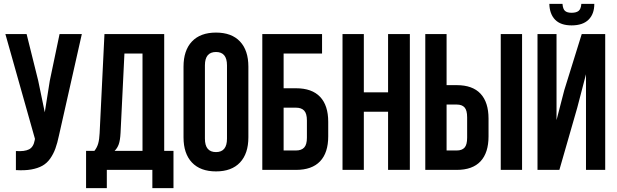

<svg xmlns="http://www.w3.org/2000/svg" viewBox="-20 -876 3180 990"><path d="M7.8 -700.2H117.2L176.8 -460.9L210.9 -296.9L236.8 -460L287.1 -700.2H401.9L284.2 -178.2Q275.9 -138.2 265.6 -110.1Q255.4 -82 238.8 -58.3Q222.2 -34.7 198.7 -21.5Q175.3 -8.3 141.4 -2.2Q107.4 3.9 62 1V-97.2Q106.9 -94.2 129.9 -106Q152.8 -117.7 159.2 -153.8L160.2 -160.2Z M423.8 94.2V-98.1H466.8Q480.5 -115.2 486.3 -136Q492.2 -156.7 493.7 -189L518.6 -700.2H826.7V-98.1H874.5V94.2H765.6V0H530.8V94.2ZM570.8 -98.1H714.8V-600.1H621.6L601.6 -190.9Q599.6 -152.3 592.3 -132.1Q585 -111.8 570.8 -98.1Z M926.3 -168V-532.2Q926.3 -616.2 969.7 -662.1Q1013.2 -708 1093.8 -708Q1174.3 -708 1217.5 -662.1Q1260.7 -616.2 1260.7 -532.2V-168Q1260.7 -84 1217.5 -38.1Q1174.3 7.8 1093.8 7.8Q1013.2 7.8 969.7 -38.1Q926.3 -84 926.3 -168ZM1036.6 -161.1Q1036.6 -91.8 1093.8 -91.8Q1150.4 -91.8 1150.4 -161.1V-539.1Q1150.4 -607.9 1093.8 -607.9Q1036.6 -607.9 1036.6 -539.1Z M1332.5 0V-700.2H1640.6V-600.1H1442.4V-420.9H1506.3Q1588.4 -420.9 1630.4 -376.7Q1672.4 -332.5 1672.4 -248V-172.9Q1672.4 -88.4 1630.4 -44.2Q1588.4 0 1506.3 0ZM1442.4 -100.1H1506.3Q1534.2 -100.1 1548.3 -115.2Q1562.5 -130.4 1562.5 -166V-254.9Q1562.5 -290.5 1548.3 -305.7Q1534.2 -320.8 1506.3 -320.8H1442.4Z M1746.1 0V-700.2H1856V-399.9H1981V-700.2H2093.3V0H1981V-299.8H1856V0Z M2172.9 0V-700.2H2282.7V-437H2335Q2416.5 -437 2457.8 -392.8Q2499 -348.6 2499 -264.2V-172.9Q2499 -88.4 2457.8 -44.2Q2416.5 0 2335 0ZM2282.7 -100.1H2335Q2362.3 -100.1 2375.5 -115Q2388.7 -129.9 2388.7 -166V-271Q2388.7 -307.1 2375.5 -322Q2362.3 -336.9 2335 -336.9H2282.7ZM2562 0V-700.2H2671.9V0Z M2751.5 0H2864.3L2956.5 -320.8L3001.5 -493.2V0H3100.6V-700.2H2979.5L2889.6 -411.1L2849.6 -256.8V-700.2H2751.5ZM2812.5 -856H2880.4Q2882.3 -829.6 2893.3 -819.8Q2904.3 -810.1 2927.2 -810.1Q2951.2 -810.1 2963.4 -819.8Q2975.6 -829.6 2977.5 -856H3044.4Q3044.4 -803.7 3014.6 -774.4Q2984.9 -745.1 2927.2 -745.1Q2871.1 -745.1 2842.5 -774.2Q2814 -803.2 2812.5 -856Z"/></svg>

Font: Bebas Neue Bold
Style: Regular
Weight: 700
Designer: Ryoichi Tsunekawa
Foundry: Ryoichi Tsunekawa
Version: Version 1.300